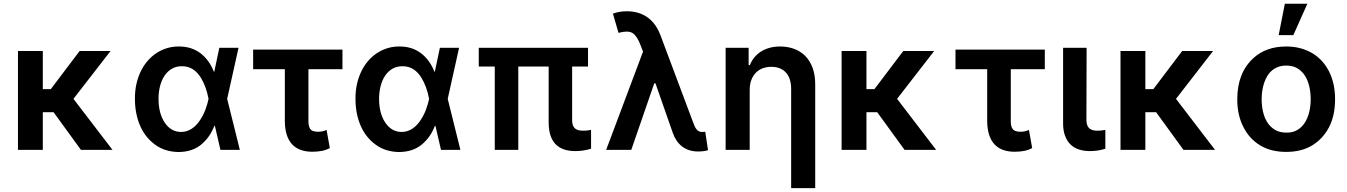

<svg xmlns="http://www.w3.org/2000/svg" viewBox="-20 -801 7197 1026"><path d="M581.3 0H412.6L266.3 -201.3H208.8V0H76V-528.4H208.8V-324.6H251.4L405.5 -528.4H570.7L372.5 -272.7Z M933.2 11.4Q860.8 9.9 809.7 -27.3Q755 -67.1 728 -130.7Q701 -194.6 701 -272.7Q700.6 -314.3 708.8 -351.2Q717 -388.1 732.1 -419.4Q747.2 -450.6 768.6 -475.5Q790.1 -500.4 816.4 -517.6Q842.7 -534.8 873 -543.9Q903.4 -552.9 936.4 -552.6Q1003.9 -552.6 1051.5 -516.3Q1098.7 -480.1 1122.9 -417.6H1125L1152 -545.5H1254.6L1193.9 -272.7L1261.7 0H1158L1128.2 -128.6H1125.4Q1101.9 -66.8 1054.7 -28.1Q1007.1 11 933.2 11.4ZM947.8 -95.9Q964.1 -95.9 978.7 -100.7Q993.3 -105.5 1005.9 -114Q1018.5 -122.5 1029.3 -133.9Q1040.1 -145.2 1048.7 -158.7Q1066.8 -185.7 1077.8 -215.6Q1088.8 -245.4 1094.1 -271.3L1094.5 -272.7L1094.1 -274.1Q1081.7 -339.1 1053.6 -385.3Q1015.6 -447.1 953.1 -447.1Q921.9 -447.4 898.3 -433.6Q874.6 -419.7 858.8 -395.8Q843 -371.8 835 -340Q827.1 -308.2 827.1 -273.1Q827.1 -194.6 860.8 -144.9Q894.2 -95.9 947.8 -95.9Z M1649.1 9.9Q1614 9.9 1586.6 0Q1559.3 -9.9 1540.5 -30.4Q1521.7 -50.8 1511.9 -82.2Q1502.1 -113.6 1502.1 -156.2V-431.1H1332.7V-535.9H1810V-431.1H1628.2V-154.1Q1628.2 -109 1652.7 -101.2Q1664.4 -96.9 1677.6 -96.9Q1705.3 -96.9 1725.1 -106.9L1742.5 -9.9Q1707.7 9.9 1649.1 9.9Z M2111.9 11.4Q2039.4 9.9 1988.3 -27.3Q1933.6 -67.1 1906.6 -130.7Q1879.6 -194.6 1879.6 -272.7Q1879.3 -314.3 1887.4 -351.2Q1895.6 -388.1 1910.7 -419.4Q1925.8 -450.6 1947.3 -475.5Q1968.8 -500.4 1995 -517.6Q2021.3 -534.8 2051.7 -543.9Q2082 -552.9 2115.1 -552.6Q2182.5 -552.6 2230.1 -516.3Q2277.3 -480.1 2301.5 -417.6H2303.6L2330.6 -545.5H2433.2L2372.5 -272.7L2440.3 0H2336.6L2306.8 -128.6H2304Q2280.5 -66.8 2233.3 -28.1Q2185.7 11 2111.9 11.4ZM2126.4 -95.9Q2142.8 -95.9 2157.3 -100.7Q2171.9 -105.5 2184.5 -114Q2197.1 -122.5 2207.9 -133.9Q2218.8 -145.2 2227.3 -158.7Q2245.4 -185.7 2256.4 -215.6Q2267.4 -245.4 2272.7 -271.3L2273.1 -272.7L2272.7 -274.1Q2260.3 -339.1 2232.2 -385.3Q2194.2 -447.1 2131.7 -447.1Q2100.5 -447.4 2076.9 -433.6Q2053.3 -419.7 2037.5 -395.8Q2021.7 -371.8 2013.7 -340Q2005.7 -308.2 2005.7 -273.1Q2005.7 -194.6 2039.4 -144.9Q2072.8 -95.9 2126.4 -95.9Z M3054.3 6.4Q2911.9 6.4 2911.9 -147V-445.3H2749.6V0H2623.9V-445.3H2538.4V-545.5H3122.2V-445.3H3037.3V-158.7Q3037.3 -142.4 3041.4 -131.6Q3045.5 -120.7 3053.1 -114.3Q3060.7 -108 3071.6 -105.3Q3082.4 -102.6 3095.9 -102.6Q3120.4 -102.6 3138.5 -106.9V-6.4Q3098.4 6.4 3054.3 6.4Z M3710.2 8.5Q3683.6 8.5 3662.1 1.2Q3640.6 -6 3623.9 -19.2Q3607.2 -32.3 3595.2 -50.4Q3583.1 -68.5 3575.6 -89.8L3482.6 -355.8H3476.2L3353.3 0H3219.1L3416.2 -525.2L3403.8 -557.2Q3386 -605.8 3362.6 -622.9Q3349.4 -632.1 3328.5 -632.1Q3309.7 -632.1 3285.2 -625.4L3255.3 -728Q3288.4 -740.8 3329.5 -740.8Q3363.6 -740.8 3392 -731.9Q3420.5 -723 3442.8 -706.3Q3465.2 -689.6 3481.9 -665.7Q3498.6 -641.7 3509.9 -611.2L3683.6 -147.7Q3687.9 -136 3692.1 -126.4Q3696.4 -116.8 3701.9 -110.1Q3707.4 -103.3 3714.5 -99.6Q3721.6 -95.9 3731.9 -95.9Q3736.2 -95.9 3740.4 -96.2Q3744.7 -96.6 3748.6 -97.3L3763.5 1.8Q3740.1 8.5 3710.2 8.5Z M4336.3 204.5H4207.7V-327.4Q4207.7 -352.6 4201.3 -373.9Q4195 -395.2 4181.8 -410.9Q4168.7 -426.5 4148.6 -435.2Q4128.6 -443.9 4101.6 -443.9Q4077.4 -443.9 4056.5 -436.3Q4035.5 -428.6 4019.9 -413.2Q4004.3 -397.7 3995.2 -374.3Q3986.2 -350.9 3986.2 -319.6V0H3857.6V-545.5H3980.5V-452.8H3986.9Q3995.7 -475.1 4010.5 -493.4Q4025.2 -511.7 4045.5 -524.9Q4065.7 -538 4091.8 -545.3Q4117.9 -552.6 4149.5 -552.6Q4188.2 -552.6 4222.5 -540.3Q4256.7 -528.1 4282.1 -503Q4307.5 -478 4322.1 -439.3Q4336.6 -400.6 4336.3 -347.3Z M4982.6 0H4813.9L4667.6 -201.3H4610.1V0H4477.3V-528.4H4610.1V-324.6H4652.7L4806.8 -528.4H4971.9L4773.8 -272.7Z M5402.3 9.9Q5367.2 9.9 5339.8 0Q5312.5 -9.9 5293.7 -30.4Q5274.9 -50.8 5265.1 -82.2Q5255.3 -113.6 5255.3 -156.2V-431.1H5085.9V-535.9H5563.2V-431.1H5381.4V-154.1Q5381.4 -109 5405.9 -101.2Q5417.6 -96.9 5430.8 -96.9Q5458.5 -96.9 5478.3 -106.9L5495.7 -9.9Q5460.9 9.9 5402.3 9.9Z M5803.3 6.4Q5773.1 6.4 5746.8 -1.8Q5720.5 -9.9 5701.3 -28.2Q5682.2 -46.5 5671.2 -75.8Q5660.2 -105.1 5660.9 -147V-545.5H5786.6L5785.5 -158.7Q5785.9 -142.4 5790.1 -131.6Q5794.4 -120.7 5802 -114.3Q5809.7 -108 5820.3 -105.3Q5831 -102.6 5844.5 -102.6Q5865.8 -102.6 5886.7 -106.9V-6.4Q5849.4 6.4 5803.3 6.4Z M6473 0H6304.3L6158 -201.3H6100.5V0H5967.7V-528.4H6100.5V-324.6H6143.1L6297.2 -528.4H6462.4L6264.2 -272.7Z M6853 10.7Q6770.6 10.7 6712.7 -24.9Q6655.2 -60.4 6623.9 -123.2Q6591.6 -186.4 6591.6 -270.6Q6591.6 -412.3 6678.6 -491.1Q6746.4 -552.6 6853 -552.6Q6894.9 -552.6 6930.4 -542.8Q6965.9 -533 6994.7 -515.4Q7023.4 -497.9 7045.5 -473.2Q7067.5 -448.5 7082.4 -418.7Q7114.3 -355.1 7114.3 -270.6Q7114.3 -182.9 7081.7 -120.7Q7049 -58.9 6992 -24.1Q6935 10.7 6853 10.7ZM6853.7 -92.3Q6887.1 -91.6 6911.6 -105.8Q6936.1 -120 6952.1 -144.5Q6968 -169 6976 -201.7Q6984 -234.4 6984 -271Q6984 -305.8 6976.7 -338.2Q6969.5 -370.7 6953.7 -395.8Q6937.9 -420.8 6913.2 -435.7Q6888.5 -450.6 6853.7 -450.6Q6830.6 -450.6 6812 -444.1Q6793.3 -437.5 6778.8 -425.8Q6764.2 -414.1 6753.7 -397.5Q6743.3 -381 6736.5 -361.5Q6721.9 -320 6721.9 -271Q6721.9 -235.8 6729.4 -203.5Q6736.9 -171.2 6752.7 -146.5Q6768.5 -121.8 6793.5 -107.1Q6818.5 -92.3 6853.7 -92.3ZM6891.3 -613.3H6812.9L6845.9 -781.2H6966.3Z"/></svg>

Font: Linik Sans SemiBold
Style: Regular
Weight: 600
Designer: Fonts by Rasmus Andersson / Changes by Cristiano Sobral with parts from Marc Monis
Foundry: rsms
Version: Version 3.020; ttfautohint (v1.6)